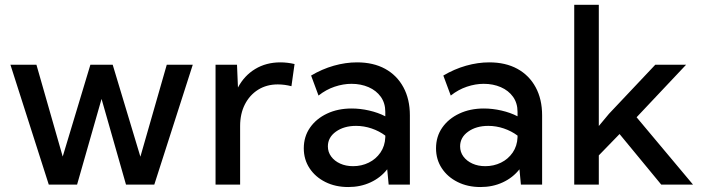

<svg xmlns="http://www.w3.org/2000/svg" viewBox="-20 -752 2861 782"><path d="M608.4 0H493.2L393.6 -349.1L293.9 0H178.7L22.5 -488.3H128.4L235.4 -114.3L348.1 -488.3H439L551.8 -113.8L659.2 -488.3H765.1Z M958 0H857.9V-488.3H945.3L949.2 -395.5Q974.6 -443.8 1019.3 -470.9Q1064 -498 1122.1 -498Q1136.2 -498 1150.6 -496.3Q1165 -494.6 1179.7 -491.2L1167 -400.9Q1138.7 -408.2 1111.3 -408.2Q1065.9 -408.2 1031.2 -386.5Q996.6 -364.7 977.3 -326.7Q958 -288.6 958 -238.8Z M1649.4 0H1563L1557.1 -62.5Q1530.3 -28.3 1489.3 -9.3Q1448.2 9.8 1398.4 9.8Q1346.2 9.8 1305.2 -10.7Q1264.2 -31.2 1240.7 -66.9Q1217.3 -102.5 1217.3 -147.9Q1217.3 -195.8 1242.7 -232.2Q1268.1 -268.6 1312 -289.3Q1356 -310.1 1412.1 -310.1Q1447.3 -310.1 1483.6 -301.8Q1520 -293.5 1549.3 -278.3V-296.4Q1549.3 -332 1531 -357.7Q1512.7 -383.3 1481.2 -397Q1449.7 -410.6 1411.6 -410.6Q1377.9 -410.6 1343 -398.9Q1308.1 -387.2 1277.3 -362.8L1247.1 -444.3Q1291.5 -470.7 1339.6 -484.4Q1387.7 -498 1434.1 -498Q1500.5 -498 1548.6 -471.7Q1596.7 -445.3 1623 -396.7Q1649.4 -348.1 1649.4 -282.2ZM1418 -75.2Q1452.6 -75.2 1481.9 -89.6Q1511.2 -104 1529.5 -130.6Q1547.9 -157.2 1549.3 -192.9V-199.7Q1524.4 -218.3 1493.4 -228.8Q1462.4 -239.3 1430.2 -239.3Q1380.9 -239.3 1348.1 -215.8Q1315.4 -192.4 1315.4 -155.8Q1315.4 -132.8 1328.9 -114.5Q1342.3 -96.2 1365.5 -85.7Q1388.7 -75.2 1418 -75.2Z M2188 0H2101.6L2095.7 -62.5Q2068.8 -28.3 2027.8 -9.3Q1986.8 9.8 1937 9.8Q1884.8 9.8 1843.8 -10.7Q1802.7 -31.2 1779.3 -66.9Q1755.9 -102.5 1755.9 -147.9Q1755.9 -195.8 1781.2 -232.2Q1806.6 -268.6 1850.6 -289.3Q1894.5 -310.1 1950.7 -310.1Q1985.8 -310.1 2022.2 -301.8Q2058.6 -293.5 2087.9 -278.3V-296.4Q2087.9 -332 2069.6 -357.7Q2051.3 -383.3 2019.8 -397Q1988.3 -410.6 1950.2 -410.6Q1916.5 -410.6 1881.6 -398.9Q1846.7 -387.2 1815.9 -362.8L1785.6 -444.3Q1830.1 -470.7 1878.2 -484.4Q1926.3 -498 1972.7 -498Q2039.1 -498 2087.2 -471.7Q2135.3 -445.3 2161.6 -396.7Q2188 -348.1 2188 -282.2ZM1956.5 -75.2Q1991.2 -75.2 2020.5 -89.6Q2049.8 -104 2068.1 -130.6Q2086.4 -157.2 2087.9 -192.9V-199.7Q2063 -218.3 2032 -228.8Q2001 -239.3 1968.8 -239.3Q1919.4 -239.3 1886.7 -215.8Q1854 -192.4 1854 -155.8Q1854 -132.8 1867.4 -114.5Q1880.9 -96.2 1904.1 -85.7Q1927.2 -75.2 1956.5 -75.2Z M2418.9 0H2318.8V-732.4H2418.9V-238.8L2460.4 -288.6L2648.9 -488.3H2774.4L2572.8 -274.4L2802.7 0H2673.3L2503.4 -206.1L2418.9 -119.1Z"/></svg>

Font: Kumbh Sans Medium
Style: Regular
Weight: 500
Version: Version 1.005